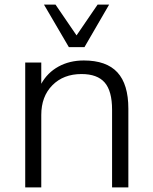

<svg xmlns="http://www.w3.org/2000/svg" viewBox="-20 -809 661 829"><path d="M88.9 0V-539.1H158.2V-447.3Q184.6 -495.1 232.4 -521.5Q280.3 -547.9 341.8 -547.9Q439.5 -547.9 486.8 -496.6Q534.2 -445.3 534.2 -339.8V0H463.9V-335Q463.9 -416 432.1 -452.6Q400.4 -489.3 332 -489.3Q253.9 -489.3 206.1 -440.9Q158.2 -392.6 158.2 -312.5V0ZM169.9 -789.1H219.7L310.5 -656.2L401.4 -789.1H451.2L344.7 -605.5H277.3Z"/></svg>

Font: Min Sans Light
Style: Regular
Weight: 300
Designer: Jinseong-Kim, NotoSansCJK, Nunito
Foundry: Jinseong-Kim
Version: Version 1.400;Glyphs 3.1.2 (3151)